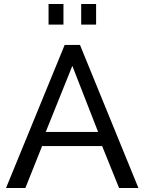

<svg xmlns="http://www.w3.org/2000/svg" viewBox="-20 -933 717 953"><path d="M301 -710H377L667 0H571L487 -208H189L106 0H10ZM467 -278 339 -606 207 -278ZM221 -811V-913H295V-811ZM383 -811V-913H457V-811Z"/></svg>

Font: IngvarSans
Style: Regular
Weight: 500
Version: Version 3.000